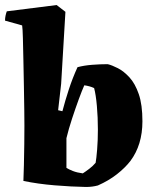

<svg xmlns="http://www.w3.org/2000/svg" viewBox="-21 -731 611 763"><path d="M72 -12Q73 -35 74 -75Q75 -115 75.5 -158Q76 -201 76 -232Q76 -252 75.5 -293.5Q75 -335 74 -387Q73 -439 72 -490Q71 -541 70 -579Q69 -617 67 -630L-1 -649Q-1 -659 1 -668.5Q3 -678 6 -686L204 -711L239 -684L222 -398L210 -293L227 -289Q238 -331 252.5 -375.5Q267 -420 287 -464Q313 -471 345.5 -473.5Q378 -476 407 -476Q424 -472 447.5 -460Q471 -448 493.5 -423.5Q516 -399 530.5 -357Q545 -315 545 -249Q545 -155 497 -91Q476 -64 443.5 -38.5Q411 -13 368 6Q346 12 321 12Q263 11 196.5 5.5Q130 0 72 -12ZM308 -42Q319 -49 333.5 -60Q348 -71 359 -84Q362 -100 365 -136.5Q368 -173 368 -216Q368 -265 364 -310Q360 -355 353 -381Q336 -389 314 -392Q305 -372 292 -336.5Q279 -301 265.5 -260Q252 -219 243 -182V-64Q252 -58 268.5 -51.5Q285 -45 308 -42Z"/></svg>

Font: Labrada ExtraBold
Style: Regular
Weight: 800
Designer: Mercedes Jáuregui
Foundry: Omnibus-Type Team
Version: Version 1.000; ttfautohint (v1.8.4.7-5d5b)